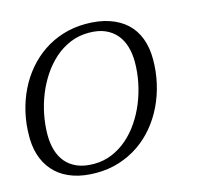

<svg xmlns="http://www.w3.org/2000/svg" viewBox="-116 -841 1002 965"><g transform="rotate(-15 384.5 -358.5)"><path d="M-9.8 -241.2V-254.4Q-9.8 -317.9 3.9 -377.4Q17.6 -437 43.2 -489.5Q68.8 -542 105.7 -585.4Q142.6 -628.9 189.2 -660.4Q235.8 -691.9 291.5 -709.2Q347.2 -726.6 410.2 -726.6Q479 -726.6 531.7 -708.7Q584.5 -690.9 620.1 -657.7Q655.8 -624.5 673.8 -576.4Q691.9 -528.3 691.9 -467.8Q691.9 -404.3 678.2 -344Q664.6 -283.7 638.9 -230.5Q613.3 -177.2 576.4 -133.1Q539.6 -88.9 492.7 -56.9Q445.8 -24.9 389.6 -7.1Q333.5 10.7 269.5 10.7Q203.6 10.7 152.3 -6.6Q101.1 -23.9 65.7 -56.6Q30.3 -89.4 11 -136Q-8.3 -182.6 -9.8 -241.2ZM413.6 -679.7Q361.3 -679.7 316.4 -660.9Q271.5 -642.1 234.6 -609.4Q197.8 -576.7 168.9 -533.2Q140.1 -489.7 120.6 -440.7Q101.1 -391.6 91.1 -339.1Q81.1 -286.6 81.1 -236.8Q81.1 -194.3 91.6 -157.7Q102.1 -121.1 124.8 -94Q147.5 -66.9 183.3 -51.5Q219.2 -36.1 270 -36.1Q319.8 -36.1 363.5 -54.2Q407.2 -72.3 443.8 -103.8Q480.5 -135.3 509.5 -178Q538.6 -220.7 558.6 -269.8Q578.6 -318.8 589.4 -372.3Q600.1 -425.8 600.1 -478.5Q600.1 -520.5 589.6 -557.1Q579.1 -593.8 556.6 -621.1Q534.2 -648.4 498.8 -664.1Q463.4 -679.7 413.6 -679.7Z"/></g></svg>

Font: Arian Grqi
Style: Italic
Weight: 400
Italic angle: -15°
Designer: Ruben Hakobyan (Tarumian)
Foundry: Ruben Hakobyan (Tarumian)
Version: Version 1.002